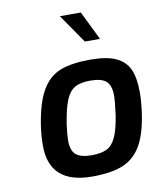

<svg xmlns="http://www.w3.org/2000/svg" viewBox="-86 -837 748 911"><g transform="rotate(-10 288.0 -382.0)"><path d="M79 -179Q79 -228 87 -279Q104 -385 137.5 -442Q171 -499 226 -520.5Q281 -542 371 -542Q451 -542 495.5 -521Q540 -500 558 -458.5Q576 -417 576 -349Q576 -301 567 -242Q552 -144 518.5 -90.5Q485 -37 429.5 -15.5Q374 6 285 6Q79 6 79 -179ZM444 -260Q453 -328 453 -354Q453 -403 430.5 -423.5Q408 -444 354 -444Q307 -444 280 -429Q253 -414 236.5 -375Q220 -336 208 -260Q201 -208 201 -184Q201 -132 225 -113Q249 -94 299 -94Q345 -94 372 -107Q399 -120 416 -155.5Q433 -191 444 -260ZM265 -770H366L434 -631H361Z"/></g></svg>

Font: Exo SemiBold
Style: Italic
Weight: 600
Italic angle: -9°
Designer: Natanael Gama
Foundry: Natanael Gama
Version: Version 1.500; ttfautohint (v1.6)